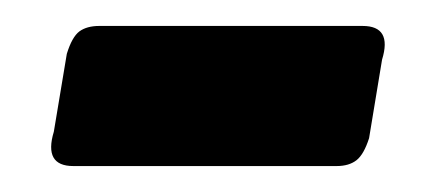

<svg xmlns="http://www.w3.org/2000/svg" viewBox="-20 -329 336 148"><path d="M259.5 -309Q282.5 -309 274.5 -283L264.5 -222.5Q260.5 -210 254.8 -205.5Q249 -201 239.5 -201H36.5Q13.5 -201 21.5 -227.5L31.5 -287.5Q35.5 -300.5 41.2 -304.8Q47 -309 56.5 -309Z"/></svg>

Font: Fraunces 144pt S050 Black
Style: Regular
Weight: 900
Version: Version 1.000; ttfautohint (v1.8.3)